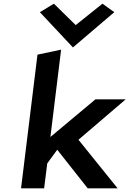

<svg xmlns="http://www.w3.org/2000/svg" viewBox="-20 -1020 701 1040"><path d="M196 -954 375 -763 599 -954 535 -1000 390 -884 272 -1000ZM617 0 405 -263 661 -482H497L253 -278L311 -751L183 -724L94 0H219L236 -135L290 -209L455 0Z"/></svg>

Font: Bluebird
Style: Obl
Weight: 400
Designer: Jasper
Foundry: Cannot Into Space Fonts
Version: Version 0.98